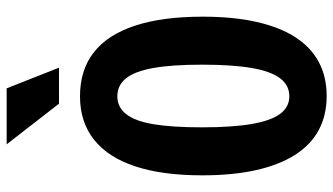

<svg xmlns="http://www.w3.org/2000/svg" viewBox="-232 -758 1000 576"><g transform="rotate(-90 268.0 -470.0)"><path d="M268 10Q210 10 165.5 -14Q121 -38 91 -85.5Q61 -133 45.5 -202.5Q30 -272 30 -363Q30 -483 57 -564.5Q84 -646 137 -688Q190 -730 267 -730Q346 -730 399 -688.5Q452 -647 479 -565Q506 -483 506 -362Q506 -271 490.5 -201.5Q475 -132 445 -85Q415 -38 370.5 -14Q326 10 268 10ZM267 -102Q300 -102 321 -129.5Q342 -157 352 -215Q362 -273 362 -364Q362 -454 352 -510Q342 -566 321 -592Q300 -618 267 -618Q235 -618 214 -592Q193 -566 183.5 -510.5Q174 -455 174 -364Q174 -273 184 -215Q194 -157 214.5 -129.5Q235 -102 267 -102ZM245 -793 123 -950H291L353 -793Z"/></g></svg>

Font: Instrument Sans Condensed
Style: Bold
Weight: 700
Width: 3
Designer: Rodrigo Fuenzalida
Foundry: fragTYPE
Version: Version 1.000;gftools[0.9.28]